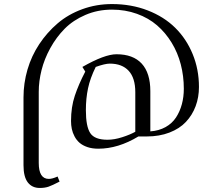

<svg xmlns="http://www.w3.org/2000/svg" viewBox="-20 -722 1075 941"><path d="M95.2 87.9V-245.1Q95.2 -314 114.7 -381.1Q134.3 -448.2 172.6 -505.9Q210.9 -563.5 262.7 -607.7Q314.5 -651.9 383.3 -677Q452.1 -702.1 528.8 -702.1Q623.5 -702.1 703.6 -671.1Q783.7 -640.1 838.6 -585.9Q893.6 -531.7 924.3 -456.8Q955.1 -381.8 955.1 -295.9Q955.1 -245.1 938.7 -201.4Q922.4 -157.7 891.1 -124.5Q859.9 -91.3 810.5 -72.3Q761.2 -53.2 699.2 -53.2H658.2Q559.1 6.8 461.9 6.8Q431.6 6.8 408.2 -1.2Q384.8 -9.3 369.9 -22.2Q355 -35.2 345.5 -53.2Q335.9 -71.3 332 -89.8Q328.1 -108.4 328.1 -128.9Q328.1 -197.3 346.7 -252.9Q365.2 -308.6 397.9 -371.1L383.8 -394Q492.7 -456.1 550.8 -456.1Q632.3 -456.1 674.6 -410.2Q716.8 -364.3 716.8 -274.9V-78.1Q758.8 -81.1 791.3 -99.1Q823.7 -117.2 842.8 -146.5Q861.8 -175.8 871.3 -211.2Q880.9 -246.6 880.9 -287.1Q880.9 -349.1 866 -406.5Q851.1 -463.9 821.3 -512.7Q791.5 -561.5 749.8 -597.7Q708 -633.8 651.1 -654.3Q594.2 -674.8 528.8 -674.8Q459 -674.8 398.7 -648.9Q338.4 -623 297.1 -581.3Q255.9 -539.6 226.6 -486.3Q197.3 -433.1 183.6 -378.4Q169.9 -323.7 169.9 -272V76.2Q169.9 154.8 219.2 154.8Q236.3 154.8 262.2 143.1L272 168Q236.3 186.5 218 192.9Q199.7 199.2 174.8 199.2Q137.2 199.2 116.2 171.9Q95.2 144.5 95.2 87.9ZM400.9 -182.1Q400.9 -102.1 422.4 -69.6Q443.8 -37.1 506.8 -37.1Q540.5 -37.1 579.1 -49.6Q617.7 -62 643.1 -76.2V-270Q643.1 -339.8 610.6 -375Q578.1 -410.2 518.1 -410.2Q494.6 -410.2 449.2 -394Q421.9 -338.9 411.4 -289.1Q400.9 -239.3 400.9 -182.1Z"/></svg>

Font: Dehuti Alt
Style: Book
Weight: 400
Version: Version 1.2